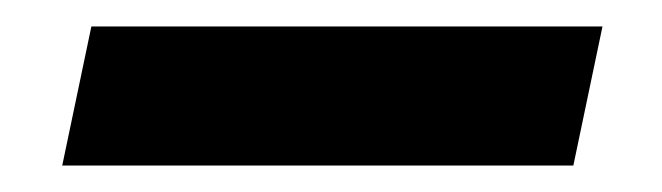

<svg xmlns="http://www.w3.org/2000/svg" viewBox="-20 -344 500 145"><path d="M27 -219 49 -324H435L413 -219Z"/></svg>

Font: Kanit Medium
Style: Italic
Weight: 500
Italic angle: -12°
Designer: Katatrad Team
Foundry: CadsonDemak
Version: Version 2.000; ttfautohint (v1.8.3)